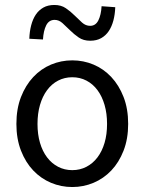

<svg xmlns="http://www.w3.org/2000/svg" viewBox="-20 -741 582 773"><path d="M271 12Q226 12 185.5 -5Q145 -22 114 -54.5Q83 -87 64.5 -134.5Q46 -182 46 -242Q46 -303 64.5 -350.5Q83 -398 114 -431Q145 -464 185.5 -481Q226 -498 271 -498Q316 -498 356.5 -481Q397 -464 428 -431Q459 -398 477.5 -350.5Q496 -303 496 -242Q496 -182 477.5 -134.5Q459 -87 428 -54.5Q397 -22 356.5 -5Q316 12 271 12ZM271 -56Q302 -56 328 -69.5Q354 -83 372.5 -107.5Q391 -132 401 -166Q411 -200 411 -242Q411 -284 401 -318.5Q391 -353 372.5 -378Q354 -403 328 -416.5Q302 -430 271 -430Q240 -430 214 -416.5Q188 -403 169.5 -378Q151 -353 141 -318.5Q131 -284 131 -242Q131 -200 141 -166Q151 -132 169.5 -107.5Q188 -83 214 -69.5Q240 -56 271 -56ZM343 -577Q316 -577 297 -590Q278 -603 262 -619Q246 -635 231.5 -648Q217 -661 200 -661Q177 -661 166 -639Q155 -617 153 -582L98 -585Q99 -614 105.5 -639Q112 -664 124 -682Q136 -700 154.5 -710.5Q173 -721 199 -721Q226 -721 245 -708Q264 -695 280 -679Q296 -663 310.5 -650Q325 -637 343 -637Q365 -637 376 -659Q387 -681 389 -716L444 -712Q443 -683 436.5 -658.5Q430 -634 418 -616Q406 -598 387.5 -587.5Q369 -577 343 -577Z"/></svg>

Font: CV Source Sans
Style: Regular
Weight: 400
Designer: Paul D. Hunt
Foundry: Adobe Systems Incorporated
Version: Version 3.001